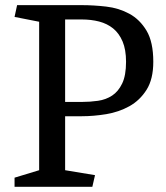

<svg xmlns="http://www.w3.org/2000/svg" viewBox="-20 -720 639 740"><path d="M294.9 -700.2Q340.8 -700.2 389.4 -694.6Q438 -689 478.5 -667Q519 -645 544.9 -601.6Q570.8 -558.1 570.8 -481.9Q570.8 -415 544.9 -374Q519 -333 478.5 -310.5Q438 -288.1 389.4 -280Q340.8 -272 294.9 -272H231V-64L346.2 -44.9L335.9 0H36.1V-35.2L130.9 -64V-636.2L36.1 -654.8L45.9 -700.2ZM231 -645V-327.1H294.9Q327.1 -327.1 357.7 -331.5Q388.2 -335.9 412.1 -351.6Q436 -367.2 450.9 -398.2Q465.8 -429.2 465.8 -481.9Q465.8 -528.8 452.4 -560.3Q439 -591.8 416 -610.4Q393.1 -628.9 362.1 -637Q331.1 -645 294.9 -645Z"/></svg>

Font: Brawler
Style: Regular
Weight: 400
Version: Version 1.000